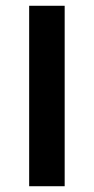

<svg xmlns="http://www.w3.org/2000/svg" viewBox="-20 -645 325 665"><path d="M81 -625H204V0H81Z"/></svg>

Font: Changa ExtraLight Medium
Style: Regular
Weight: 500
Version: Version 3.002; ttfautohint (v1.8.2)